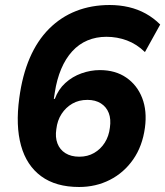

<svg xmlns="http://www.w3.org/2000/svg" viewBox="-20 -736 660 767"><path d="M296 11Q203 11 144.5 -32Q86 -75 64 -154.5Q42 -234 57 -344Q69 -435 99 -504.5Q129 -574 176 -621Q223 -668 284 -692Q345 -716 418 -716Q458 -716 494.5 -707.5Q531 -699 562.5 -681.5Q594 -664 620 -638L559 -528Q526 -560 487 -574.5Q448 -589 405 -589Q364 -589 329.5 -574.5Q295 -560 268.5 -531Q242 -502 224.5 -460.5Q207 -419 199 -367L195 -341H199Q213 -379 241 -404.5Q269 -430 305.5 -443Q342 -456 379 -456Q441 -456 484.5 -426Q528 -396 548 -344.5Q568 -293 559 -226Q549 -152 512 -99Q475 -46 419 -17.5Q363 11 296 11ZM297 -110Q330 -110 356 -125Q382 -140 398.5 -166Q415 -192 419 -226Q424 -260 414.5 -284.5Q405 -309 383 -323Q361 -337 329 -337Q295 -337 269 -322Q243 -307 226 -281Q209 -255 205 -220Q200 -188 209.5 -163Q219 -138 241.5 -124Q264 -110 297 -110Z"/></svg>

Font: Nunito Sans 7pt ExtraBold
Style: Italic
Weight: 800
Italic angle: -9°
Designer: Vernon Adams
Foundry: Vernon Adams
Version: Version 3.101;gftools[0.9.27]